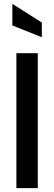

<svg xmlns="http://www.w3.org/2000/svg" viewBox="-20 -976 281 996"><path d="M65 -700H176V0H65ZM44 -844V-956L197 -859V-783Z"/></svg>

Font: Cabin Condensed SemiBold
Style: Regular
Weight: 600
Width: 3
Designer: Pablo Impallari
Foundry: Pablo Impallari. http://www.impallari.com Igino Marini. http://www.ikern.com
Version: Version 2.001